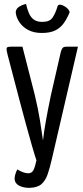

<svg xmlns="http://www.w3.org/2000/svg" viewBox="-20 -933 416 958"><path d="M128.5 4.3Q97.9 4.9 75.9 -6.4Q54 -17.7 52.9 -40Q52.6 -47.2 55.5 -59.8Q58.5 -72.4 66.3 -87.8Q79.6 -79.2 94.5 -73.7Q109.4 -68.3 120.8 -68.3Q139 -68.3 147.2 -84.8Q155.3 -101.4 161.8 -132.9Q153.8 -156.3 140.1 -203.7Q126.4 -251 109.9 -311.5Q93.4 -372.1 76.5 -436Q59.6 -499.9 44.6 -558Q29.7 -616.1 18.5 -657.6Q15.6 -669.3 14.1 -676.6Q12.6 -684 12.6 -688.2Q12.6 -695.4 17.7 -697.7Q22.8 -700 33.8 -700H92L153.5 -459.5Q170.3 -388.9 179.4 -332.6Q188.5 -276.3 194.5 -232.3Q199.3 -276.3 209.3 -331.9Q219.3 -387.5 233.4 -455.2L283 -672.2Q286.9 -686.6 292 -693.3Q297.1 -700 311.5 -700H368.9L238.6 -138.8Q228.9 -96.4 218.1 -64.5Q207.3 -32.5 187.3 -14.7Q167.2 3 128.5 4.3ZM188.4 -768.5Q148.2 -768.5 120.1 -783.8Q92 -799.1 76.6 -822.5Q61.2 -845.9 58.6 -869.4Q58.2 -885.8 71.1 -896.2Q84 -906.6 109.8 -913.5Q115.7 -887.3 124.6 -866.7Q133.5 -846.1 149.3 -835Q165.1 -823.8 191.4 -823.8Q226.9 -823.8 241.5 -844.2Q256.2 -864.7 267.2 -901.5Q270.5 -912.1 284 -909.1Q297.5 -906 311.1 -895.4Q324.7 -884.8 327.7 -872.3Q315.1 -840.9 298.4 -817.6Q281.8 -794.2 256.1 -781.4Q230.3 -768.5 188.4 -768.5Z"/></svg>

Font: Yanone Kaffeesatz ExtraLight
Style: Regular
Weight: 200
Designer: Yanone (Cyrillic: Daniel Pouzeot, Huerta Tipografica, and Cyreal)
Foundry: Yanone
Version: Version 2.003